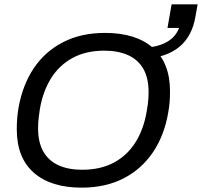

<svg xmlns="http://www.w3.org/2000/svg" viewBox="-20 -849 927 881"><path d="M354.4 12Q213.5 12 135.3 -56.4Q57 -124.8 57 -256Q57 -281.8 58.9 -306.2Q60.9 -330.6 64.9 -354Q83.4 -458.8 135 -536Q186.7 -613.1 269.4 -655.5Q352.1 -698 462.1 -698Q603.5 -698 681.8 -629.6Q760.1 -561.2 760.1 -430Q760.1 -405.7 758.4 -381.9Q756.6 -358 752.2 -334.2Q734.7 -229.2 682.5 -151.4Q630.3 -73.5 547.4 -30.7Q464.4 12 354.4 12ZM356.5 -70.1Q441.9 -70.1 503.3 -103.3Q564.6 -136.5 602.2 -196.9Q639.8 -257.2 653.2 -338.7Q656.8 -357 658.5 -372Q660.3 -387.1 661.1 -400.2Q661.8 -413.4 661.8 -426.2Q661.8 -491.1 637.7 -533.1Q613.6 -575.2 568 -595.8Q522.3 -616.5 458.9 -616.5Q374.5 -616.5 313.2 -583.2Q251.9 -550 214.3 -489.9Q176.7 -429.8 162.8 -347.9Q160.2 -329.5 158.2 -314.2Q156.2 -298.9 155.4 -286Q154.7 -273.2 154.7 -260.3Q154.7 -195.9 178.8 -153.6Q202.9 -111.4 248.3 -90.7Q293.6 -70.1 356.5 -70.1ZM640.9 -578.2 650.5 -630.7Q707.6 -634.5 746.9 -657.1Q786.3 -679.8 801.5 -720.7H748.5L767.4 -829H886.8L877.2 -775Q862.1 -683.3 803.5 -634.5Q744.8 -585.8 640.9 -578.2Z"/></svg>

Font: Archivo Variable SemiBold
Style: Italic
Weight: 600
Italic angle: -10°
Designer: Hector Gatti
Foundry: Omnibus-Type
Version: Version 2.001